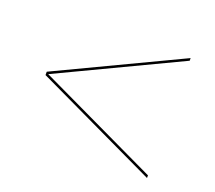

<svg xmlns="http://www.w3.org/2000/svg" viewBox="-82 -710 725 647"><g transform="rotate(20 280.0 -387.0)"><path d="M60 -381.5 500 -172.5V-182L67.5 -387.5L500 -593V-602.5L60 -393.5Z"/></g></svg>

Font: Bodoni* 24pt Fatface
Style: Italic
Weight: 900
Italic angle: -13°
Version: Version 2.3